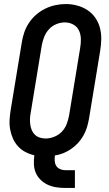

<svg xmlns="http://www.w3.org/2000/svg" viewBox="-20 -766 540 951"><path d="M303 165Q280 165 258 161.5Q236 158 216.5 149Q197 140 181.5 125Q166 110 157.5 90.5Q149 71 148 48.5Q147 26 150 3Q127 -2 106 -13Q85 -24 69.5 -41Q54 -58 44.5 -79Q35 -100 30.5 -124Q26 -148 27.5 -172.5Q29 -197 33 -222L88 -556Q92 -582 100.5 -606.5Q109 -631 124 -653.5Q139 -676 160 -694Q181 -712 205 -723.5Q229 -735 254.5 -740.5Q280 -746 306 -746Q335 -746 362.5 -738.5Q390 -731 413 -716Q436 -701 452 -678Q468 -655 475 -628Q482 -601 481.5 -572Q481 -543 476 -513L421 -179Q417 -157 411 -136.5Q405 -116 394 -96Q383 -76 367.5 -59Q352 -42 333.5 -29Q315 -16 294 -7.5Q273 1 252 4Q250 18 251 31.5Q252 45 258.5 55.5Q265 66 277.5 71.5Q290 77 303 77H351V165ZM206 -80Q227 -80 248.5 -88.5Q270 -97 286 -113.5Q302 -130 310 -151Q318 -172 322 -193L377 -528Q381 -550 380.5 -573Q380 -596 371 -615Q362 -634 343 -644.5Q324 -655 301 -655Q280 -655 259 -646.5Q238 -638 222.5 -621Q207 -604 199 -583.5Q191 -563 187 -542L132 -207Q129 -192 128.5 -177Q128 -162 130 -148Q132 -134 137.5 -121Q143 -108 153 -98.5Q163 -89 177 -84.5Q191 -80 206 -80Q206 -80 206 -80Q206 -80 206 -80Z"/></svg>

Font: Iosevka Curly Semibold Oblique
Style: Regular
Weight: 600
Italic angle: -9°
Monospace: yes
Designer: Belleve Invis
Foundry: Belleve Invis
Version: Version 11.1.0; ttfautohint (v1.8.3)